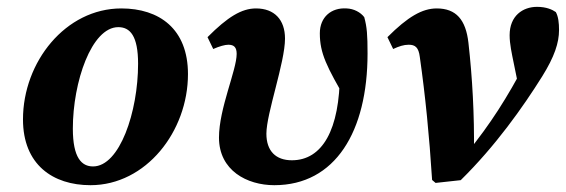

<svg xmlns="http://www.w3.org/2000/svg" viewBox="-20 -523 1645 558"><path d="M243 15.2C404.1 15.2 526.3 -140.9 526.3 -307.7C526.3 -439.4 442.7 -498.5 332.6 -498.5C170.6 -498.5 46.8 -343 46.8 -176C46.8 -44.7 133.5 15.2 243 15.2ZM250.4 -39.3C217.3 -39.3 191.7 -64.2 191.7 -149.3C191.7 -284.6 246 -444.1 323.8 -444.1C358.1 -444.1 381.3 -418.7 381.3 -337.8C381.3 -198.1 327.9 -39.3 250.4 -39.3Z M777.2 15.2C954.5 15.2 1048.2 -140.8 1048.2 -367.5C1048.2 -421.7 1046.5 -444.2 1038.6 -473.1C1028 -487.2 1008.3 -497.8 987.3 -498.5C943.1 -501.4 909.5 -473.6 909.5 -426.2C909.5 -368.1 929.3 -329 988.2 -228.2L1006.3 -336.6L966.6 -379.6C967.4 -356.1 967.7 -334.1 967.7 -311.7C967.7 -144.8 916.2 -57.2 828.2 -57.2C781.7 -57.2 754.2 -84 754.2 -134.5C754.2 -193.2 808.3 -341.6 808.3 -410.8C808.3 -465.7 777.4 -498.5 724 -498.5C682.4 -498.5 641.8 -474 583.1 -415L599.7 -380.6C617.2 -388.3 633.6 -393 643.6 -393C660.7 -393 667.8 -384.9 667.8 -366.4C667.8 -319.1 616.4 -207.7 616.4 -123.2C616.4 -27.6 697.8 15.2 777.2 15.2Z M1235.8 0 1245.9 8.6 1319 0.6C1419.7 -98.4 1499.5 -211.1 1555.5 -300.6C1591.5 -358.2 1604.7 -398.8 1604.7 -435.7C1604.7 -456.3 1602.7 -474.7 1595.4 -487.9C1585.1 -495.1 1567.7 -503.1 1540.8 -503.1C1499.4 -503.1 1461.1 -477.1 1461.1 -420.6C1461.1 -395.4 1467.4 -367.4 1473.1 -339.3L1491.5 -249.1L1525.2 -372.9C1519.2 -361.1 1512.7 -350.4 1505.6 -337.2C1454.7 -240.9 1406.5 -163.7 1335.2 -76.2L1357.4 -78.9C1358.9 -189.2 1352.8 -297.6 1341.4 -398.6C1333.8 -465.9 1305.5 -498.5 1249.2 -498.5C1207.4 -498.5 1165.2 -474.4 1106 -415L1122.6 -380.6C1139.8 -388.5 1153.3 -393 1167.7 -393C1186.6 -393 1196.6 -385.5 1200.1 -357.3C1216.3 -243.4 1227.6 -129 1235.8 0Z"/></svg>

Font: Source Serif Variable
Style: Italic
Weight: 389
Italic angle: -12°
Designer: Frank Grießhammer
Foundry: Adobe Systems Incorporated
Version: Version 3.001;hotconv 1.0.111;makeotfexe 2.5.65597